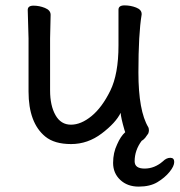

<svg xmlns="http://www.w3.org/2000/svg" viewBox="-20 -511 667 713"><path d="M445 -20Q444 -22 442 -29Q429 -74 428 -92Q410 -55 358 -15.5Q306 24 244 24Q182 24 148 -4Q86 -55 86 -171V-368L83 -474Q83 -490 104.5 -490Q126 -490 147 -481.5Q168 -473 168 -456L166 -368V-175Q166 -119 186 -83.5Q206 -48 243.5 -48Q281 -48 320 -80Q359 -112 389.5 -174Q420 -236 420 -342V-475Q420 -491 442.5 -491Q465 -491 485.5 -483Q506 -475 506 -459V-457Q494 -385 494 -242Q494 -99 531 -38Q533 -34 533 -26Q533 -21 530 -14L529 -13Q526 -8 519 1Q512 9 506 12Q480 47 480 88Q480 115 517 115Q554 115 585 88Q598 75 612.5 75Q627 75 627 90.5Q627 106 609.5 127.5Q592 149 564.5 165.5Q537 182 495 182Q453 182 426.5 157Q400 132 400 94Q400 56 415 25Q428 -5 445 -20Z"/></svg>

Font: ToneOZ-Pinyin-WenKai-Medium
Style: Medium
Weight: 700
Designer: Fontworks Inc.
Foundry: ToneOZ
Version: Version 0.240331